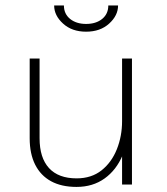

<svg xmlns="http://www.w3.org/2000/svg" viewBox="-20 -690 624 718"><path d="M436.5 -471H473.5V0H436.5ZM91 -471H128V-173Q128 -100 163.2 -61.5Q198.5 -23 266.5 -23Q322 -23 359.8 -53Q397.5 -83 417 -132Q436.5 -181 436.5 -237H462Q462 -165 438.5 -109.5Q415 -54 371 -22.5Q327 9 266 9Q210 9 171 -12.2Q132 -33.5 111.5 -74.2Q91 -115 91 -173ZM302 -571.5Q249 -571.5 215.8 -601.8Q182.5 -632 182.5 -669.5H219Q219 -638 242.2 -619.2Q265.5 -600.5 302 -600.5Q339 -600.5 362 -619.2Q385 -638 385 -669.5H421.5Q421.5 -632 388.2 -601.8Q355 -571.5 302 -571.5Z"/></svg>

Font: Karla ExtraLight
Style: Regular
Weight: 250
Designer: Jonathan Pinhorn
Version: Version 2.004;gftools[0.9.33]